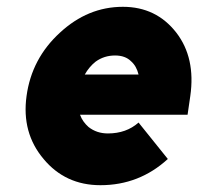

<svg xmlns="http://www.w3.org/2000/svg" viewBox="-20 -532 583 564"><path d="M531 -195 539 -250Q555 -362 498 -436Q439 -512 341 -512Q238 -512 156 -436Q73 -360 58 -250Q43 -142 108 -65Q172 12 275 12Q389 12 473 -65L387 -172Q351 -140 297 -140Q264 -140 240 -159Q232 -166 225.5 -175Q219 -184 215 -195ZM318 -369Q348 -369 365 -352Q381 -338 387 -313H229Q242 -336 261 -351Q286 -369 318 -369Z"/></svg>

Font: Unageo
Style: ExtraBold-Italic
Weight: 800
Designer: Richard Sepsi
Foundry: Richard Sepsi
Version: Version 2.000